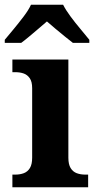

<svg xmlns="http://www.w3.org/2000/svg" viewBox="-35 -786 407 806"><path d="M17 0V-53H29Q49 -53 65 -59Q81 -65 90.5 -80.5Q100 -96 100 -124V-416Q100 -443 90 -457.5Q80 -472 64.5 -477.5Q49 -483 29 -483H17V-536H252V-124Q252 -96 261.5 -80.5Q271 -65 287 -59Q303 -53 323 -53H335V0ZM-15 -619Q1 -638 22.5 -664Q44 -690 64.5 -717Q85 -744 95 -766H230Q241 -744 261 -717Q281 -690 303 -664Q325 -638 340 -619V-606H271Q257 -617 237 -633Q217 -649 197 -666Q177 -683 162 -696Q147 -683 127 -666Q107 -649 88 -633Q69 -617 54 -606H-15Z"/></svg>

Font: Noto Serif Myanmar
Style: Regular
Weight: 400
Designer: Ben Mitchell and the Monotype Design Team
Foundry: Monotype Imaging Inc.
Version: Version 2.106